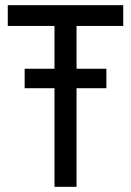

<svg xmlns="http://www.w3.org/2000/svg" viewBox="-20 -720 505 740"><path d="M10 -700H455V-620H275V-455H390V-380H275V0H190V-380H75V-455H190V-620H10Z"/></svg>

Font: Jost
Style: Regular
Weight: 400
Version: Version 3.710